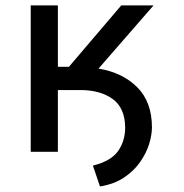

<svg xmlns="http://www.w3.org/2000/svg" viewBox="-20 -548 665 693"><path d="M188.9 -528.4V-306.8H228.7L417.6 -528.4H534.1L335.6 -300.4Q422.2 -286.2 475.3 -233.1Q528.4 -180 528.4 -88.1Q528.4 -61.8 518.5 -28.9Q508.5 3.9 486.3 36Q464.1 68.2 428.4 92.3Q392.8 116.5 340.9 125L315.3 49.7Q380.3 33.7 406.1 -2.7Q431.8 -39.1 431.8 -88.1Q430.8 -159.4 386 -191.2Q341.3 -223 269.9 -223H188.9V0H90.9V-528.4Z"/></svg>

Font: Inter UI
Style: Regular
Weight: 400
Designer: Rasmus Andersson
Foundry: rsms
Version: Version 2.2